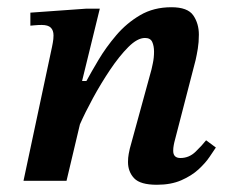

<svg xmlns="http://www.w3.org/2000/svg" viewBox="-20 -500 638 531"><path d="M414 11Q368 11 351 -7Q334 -25 334 -52Q334 -64 336 -74.5Q338 -85 339 -89L399 -308Q399 -308 402.5 -324Q406 -340 406 -357Q406 -373 401 -384Q396 -395 381 -395Q360 -395 335 -370Q310 -345 284.5 -307Q259 -269 237 -228.5Q215 -188 201 -156L164 0H45L124 -371Q124 -371 126 -381.5Q128 -392 128 -402Q128 -416 120.5 -423.5Q113 -431 95 -431Q86 -431 75 -430Q64 -429 64 -429V-465L218 -476H256L207 -276H219Q232 -300 252.5 -334.5Q273 -369 301.5 -402.5Q330 -436 367.5 -458Q405 -480 454 -480Q499 -480 514.5 -457.5Q530 -435 530 -404Q530 -383 527 -365Q524 -347 521 -334L462 -106Q462 -106 460.5 -98.5Q459 -91 459 -83Q459 -63 479 -63Q503 -63 521 -80.5Q539 -98 550 -112L577 -92Q571 -83 559.5 -66Q548 -49 529 -31.5Q510 -14 481.5 -1.5Q453 11 414 11Z"/></svg>

Font: STIX Two Text SemiBold
Style: Italic
Weight: 600
Italic angle: -12°
Designer: Ross Mills, John Hudson & Paul Hanslow, Tiro Typeworks Ltd; with prior portions MicroPress Inc. and Coen Hoffman, Elsevi
Foundry: Tiro Typeworks Ltd
Version: Version 2.13 b171